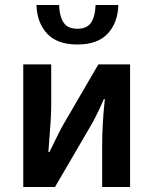

<svg xmlns="http://www.w3.org/2000/svg" viewBox="-20 -749 614 769"><path d="M73.2 0V-491.2H185.1V-321.8Q185.1 -277.8 173.8 -140.1H178.2Q219.2 -226.1 235.8 -253.9L374 -491.2H501V0H389.2V-169.9Q389.2 -250 399.9 -352.1H396Q363.3 -277.3 337.9 -235.8L200.2 0ZM126 -729H216.8Q218.3 -683.1 234.9 -658.4Q251.5 -633.8 290 -633.8Q328.1 -633.8 344.7 -658.4Q361.3 -683.1 362.8 -729H454.1Q451.7 -657.7 411.4 -614.3Q371.1 -570.8 290 -570.8Q209 -570.8 168.7 -614.3Q128.4 -657.7 126 -729Z"/></svg>

Font: Source Sans 3 Semibold
Style: Regular
Weight: 600
Designer: Paul D. Hunt
Foundry: Adobe
Version: Version 3.052;hotconv 1.1.0;makeotfexe 2.6.0